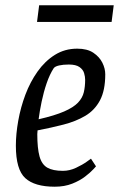

<svg xmlns="http://www.w3.org/2000/svg" viewBox="-20 -697 450 726"><path d="M187 9Q111 9 75.5 -23.5Q40 -56 40 -146Q40 -190 49 -240.5Q58 -291 76 -339Q94 -387 122 -426.5Q150 -466 187.5 -489.5Q225 -513 272 -513Q310 -513 333 -497.5Q356 -482 367 -460Q378 -438 378 -416Q378 -355 358 -317.5Q338 -280 302.5 -259Q267 -238 220.5 -226Q174 -214 122 -204Q122 -200 121.5 -196.5Q121 -193 121 -190Q121 -136 129.5 -105.5Q138 -75 159 -63Q180 -51 218 -51Q243 -51 267.5 -62.5Q292 -74 308 -85.5Q324 -97 324 -97L343 -68Q343 -68 332.5 -56.5Q322 -45 302 -29.5Q282 -14 253 -2.5Q224 9 187 9ZM126 -246Q187 -260 222.5 -275.5Q258 -291 275 -309Q292 -327 297 -348.5Q302 -370 302 -395Q302 -407 298 -420.5Q294 -434 280.5 -443.5Q267 -453 240 -453Q219 -453 203.5 -449.5Q188 -446 183 -439Q168 -416 156.5 -382.5Q145 -349 137.5 -313Q130 -277 126 -246ZM120 -614 128 -677H410L402 -614Z"/></svg>

Font: Faustina VF Beta
Style: Italic
Weight: 400
Italic angle: -8°
Designer: Alfonso Garcia
Foundry: Omnibus-Type
Version: Version 1.006